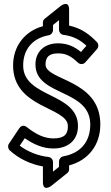

<svg xmlns="http://www.w3.org/2000/svg" viewBox="-20 -794 553 953"><path d="M409 -567 382 -536C349 -563 314 -579 268 -579C204 -579 156 -541 156 -474C156 -315 428 -354 428 -176C428 -92 382 -34 294 -18C282 -16 273 -4 273 7V34L243 58V10C243 -3 232 -14 220 -15C171 -20 117 -41 78 -71L103 -108C146 -78 192 -57 245 -57C320 -57 367 -100 367 -168C367 -336 95 -307 95 -469C95 -550 143 -605 222 -619C234 -621 243 -633 243 -644V-670L273 -694V-646C273 -633 284 -622 295 -621C344 -615 379 -595 409 -567ZM462 -551C470 -560 470 -576 461 -585C426 -622 384 -654 323 -667V-746C323 -796 282 -765 282 -765L202 -701C196 -696 193 -690 193 -682V-664C105 -640 45 -567 45 -469C45 -255 317 -264 317 -168C317 -128 300 -107 245 -107C199 -107 157 -128 112 -164C96 -176 82 -167 76 -158L24 -80C18 -71 19 -57 28 -48C72 -7 133 22 193 32V110C193 160 234 129 234 129L314 65C320 60 323 54 323 46V27C421 1 478 -77 478 -176C478 -402 206 -393 206 -474C206 -511 224 -529 268 -529C308 -529 332 -516 367 -483C378 -473 394 -474 403 -484Z"/></svg>

Font: Falling Sky
Style: Ou
Weight: 400
Designer: Paul D. Hunt
Foundry: Adobe Systems Incorporated
Version: Version 1.02